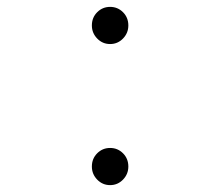

<svg xmlns="http://www.w3.org/2000/svg" viewBox="-20 -530 640 558"><path d="M300 8Q278 8 262.5 -8Q247 -24 247 -46Q247 -69 262.5 -84.5Q278 -100 300 -100Q322 -100 337.5 -84.5Q353 -69 353 -46Q353 -24 337.5 -8Q322 8 300 8ZM300 -402Q278 -402 262.5 -418Q247 -434 247 -456Q247 -479 262.5 -494.5Q278 -510 300 -510Q322 -510 337.5 -494.5Q353 -479 353 -456Q353 -434 337.5 -418Q322 -402 300 -402Z"/></svg>

Font: Red Hat Mono VF Light
Style: Regular
Weight: 300
Monospace: yes
Designer: Pentagram, MCKL
Foundry: Pentagram, MCKL
Version: Version 1.023